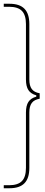

<svg xmlns="http://www.w3.org/2000/svg" viewBox="-21 -757 238 1021"><path d="M-1 244V228H27Q74 228 95.5 206Q117 184 117 136V-159Q117 -195 130 -215Q143 -235 172 -243V-250Q143 -258 130 -278Q117 -298 117 -334V-629Q117 -677 95.5 -699Q74 -721 27 -721H-1V-737H30Q83 -737 109 -710.5Q135 -684 135 -629V-334Q135 -301 148 -283.5Q161 -266 190 -261V-232Q161 -227 148 -209.5Q135 -192 135 -159V136Q135 191 109 217.5Q83 244 30 244Z"/></svg>

Font: Hanken Grotesk Thin
Style: Regular
Weight: 100
Designer: Alfredo Marco Pradil
Foundry: Hanken Design Co.
Version: Version 3.014